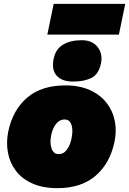

<svg xmlns="http://www.w3.org/2000/svg" viewBox="-20 -962 671 998"><path d="M279 16Q201.5 16 147.2 -8.8Q93 -33.5 61.8 -75.2Q30.5 -117 21 -170Q11.5 -223 23 -279Q47 -391.5 121.5 -454.8Q196 -518 319 -518Q394 -518 447.8 -493.5Q501.5 -469 534 -427.2Q566.5 -385.5 576.8 -333Q587 -280.5 575 -224Q551 -111.5 476.2 -47.8Q401.5 16 279 16ZM285 -161Q311.5 -161 328.5 -185.2Q345.5 -209.5 352 -243Q357 -267 355.8 -289.5Q354.5 -312 345 -326.5Q335.5 -341 316 -341Q290 -341 271.8 -318.5Q253.5 -296 246 -259Q238 -220 248 -190.5Q258 -161 285 -161ZM360 -538Q303 -538 275 -568.2Q247 -598.5 259 -657Q269.5 -707.5 308 -730.2Q346.5 -753 404 -753Q460.5 -753 487.8 -717Q515 -681 505 -633Q493 -575.5 455 -556.8Q417 -538 360 -538ZM226 -782 259 -942H631L598 -782Z"/></svg>

Font: Commissioner Black
Style: Italic
Weight: 900
Italic angle: -12°
Designer: Kostas Bartsokas
Foundry: Kostas Bartsokas
Version: Version 1.000; ttfautohint (v1.8.3)